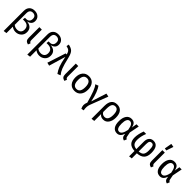

<svg xmlns="http://www.w3.org/2000/svg" viewBox="500 -2843 5090 5090"><g transform="rotate(45 3045.0 -298.0)"><path d="M354 -404Q557 -382 557 -203Q557 -107 492 -47.5Q427 12 335 12Q253 12 187 -39V201L95 214V-541Q95 -639 150 -694.5Q205 -750 301 -750Q389 -750 446 -700Q503 -650 503 -566Q503 -496 461.5 -455Q420 -414 354 -404ZM323 -62Q384 -62 423.5 -99Q463 -136 463 -204Q463 -282 418.5 -322.5Q374 -363 290 -363H238L248 -433H297Q350 -433 383 -465Q416 -497 416 -562Q416 -620 385 -649Q354 -678 302 -678Q187 -678 187 -541V-110Q238 -62 323 -62Z M785 -527V-141Q785 -103 795 -86Q805 -69 831 -57L802 12Q742 -4 717.5 -35.5Q693 -67 693 -130V-527Z M1240 -404Q1443 -382 1443 -203Q1443 -107 1378 -47.5Q1313 12 1221 12Q1139 12 1073 -39V201L981 214V-541Q981 -639 1036 -694.5Q1091 -750 1187 -750Q1275 -750 1332 -700Q1389 -650 1389 -566Q1389 -496 1347.5 -455Q1306 -414 1240 -404ZM1209 -62Q1270 -62 1309.5 -99Q1349 -136 1349 -204Q1349 -282 1304.5 -322.5Q1260 -363 1176 -363H1124L1134 -433H1183Q1236 -433 1269 -465Q1302 -497 1302 -562Q1302 -620 1271 -649Q1240 -678 1188 -678Q1073 -678 1073 -541V-110Q1124 -62 1209 -62Z M1571 -752Q1682 -731 1731.5 -677.5Q1781 -624 1810 -500Q1862 -277 1899.5 -183.5Q1937 -90 1994 -22L1908 12Q1849 -68 1812.5 -162.5Q1776 -257 1737 -457L1598 12L1509 -10L1677 -527H1718Q1701 -599 1667 -633Q1633 -667 1557 -681Z M2151 -527V-141Q2151 -103 2161 -86Q2171 -69 2197 -57L2168 12Q2108 -4 2083.5 -35.5Q2059 -67 2059 -130V-527Z M2779 -264Q2779 -140 2716.5 -64Q2654 12 2544 12Q2433 12 2371 -62Q2309 -136 2309 -263Q2309 -388 2371.5 -463.5Q2434 -539 2545 -539Q2656 -539 2717.5 -465Q2779 -391 2779 -264ZM2545 -465Q2408 -465 2408 -263Q2408 -62 2544 -62Q2680 -62 2680 -264Q2680 -465 2545 -465Z M2898 -538Q2940 -483 2983.5 -372.5Q3027 -262 3056 -106L3195 -538L3288 -519L3098 -22Q3077 33 3074 84.5Q3071 136 3083 202L3010 216Q2980 157 2979 106Q2978 55 3006 -10Q2947 -222 2903.5 -336Q2860 -450 2811 -505Z M3603 -539Q3712 -539 3768.5 -468Q3825 -397 3825 -264Q3825 -146 3770.5 -67Q3716 12 3618 12Q3527 12 3480 -54V202L3388 213V-271Q3388 -404 3442.5 -471.5Q3497 -539 3603 -539ZM3596 -63Q3659 -63 3692.5 -114.5Q3726 -166 3726 -264Q3726 -467 3605 -467Q3537 -467 3508.5 -415Q3480 -363 3480 -256V-133Q3519 -63 3596 -63Z M4145 -539Q4213 -539 4253 -501.5Q4293 -464 4308 -376L4334 -527H4418L4363 -250L4389 -116Q4396 -77 4435 -63L4403 13Q4368 7 4341.5 -17Q4315 -41 4309 -82L4300 -138Q4251 12 4136 12Q4044 12 3994 -56.5Q3944 -125 3944 -259Q3944 -385 3996 -462Q4048 -539 4145 -539ZM4150 -466Q4098 -466 4070 -413Q4042 -360 4042 -259Q4042 -61 4146 -61Q4244 -61 4283 -267Q4264 -380 4232.5 -423Q4201 -466 4150 -466Z M5152 -268Q5152 -132 5086.5 -64.5Q5021 3 4885 11V202L4797 213V11Q4666 4 4605.5 -60Q4545 -124 4545 -243Q4545 -366 4605 -527H4697Q4637 -374 4637 -250Q4637 -154 4675.5 -110Q4714 -66 4797 -58V-338Q4797 -435 4842.5 -487Q4888 -539 4967 -539Q5152 -539 5152 -268ZM4885 -58Q4983 -66 5020.5 -112.5Q5058 -159 5058 -266Q5058 -379 5037.5 -423Q5017 -467 4969 -467Q4929 -467 4907 -439.5Q4885 -412 4885 -334Z M5355 -812 5451 -794 5383 -595 5318 -606ZM5396 -527V-141Q5396 -103 5406 -86Q5416 -69 5442 -57L5413 12Q5353 -4 5328.5 -35.5Q5304 -67 5304 -130V-527Z M5755 -539Q5823 -539 5863 -501.5Q5903 -464 5918 -376L5944 -527H6028L5973 -250L5999 -116Q6006 -77 6045 -63L6013 13Q5978 7 5951.5 -17Q5925 -41 5919 -82L5910 -138Q5861 12 5746 12Q5654 12 5604 -56.5Q5554 -125 5554 -259Q5554 -385 5606 -462Q5658 -539 5755 -539ZM5760 -466Q5708 -466 5680 -413Q5652 -360 5652 -259Q5652 -61 5756 -61Q5854 -61 5893 -267Q5874 -380 5842.5 -423Q5811 -466 5760 -466Z"/></g></svg>

Font: Fira Sans
Style: Regular
Weight: 400
Designer: Carrois Corporate & Edenspiekermann AG
Foundry: Carrois Corporate GbR & Edenspiekermann AG
Version: Version 4.106;PS 004.106;hotconv 1.0.70;makeotf.lib2.5.58329